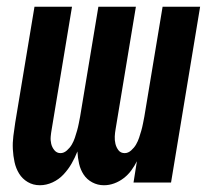

<svg xmlns="http://www.w3.org/2000/svg" viewBox="-20 -540 634 568"><path d="M98 8Q78 8 62 -1.5Q46 -11 36.5 -26.5Q27 -42 23 -60.5Q19 -79 18 -98.5Q17 -118 19.5 -137.5Q22 -157 25 -177L82 -520H193L133 -158Q131 -147 130 -136Q129 -125 131.5 -114.5Q134 -104 141 -95.5Q148 -87 159 -87Q169 -87 178 -95Q187 -103 192.5 -112.5Q198 -122 201.5 -132.5Q205 -143 208 -153.5Q211 -164 213 -174.5Q215 -185 217 -195L271 -520H382L322 -158Q320 -147 319.5 -136Q319 -125 321.5 -114.5Q324 -104 330.5 -95.5Q337 -87 349 -87Q359 -87 368 -95Q377 -103 382.5 -112.5Q388 -122 391.5 -132.5Q395 -143 398 -153.5Q401 -164 403 -174.5Q405 -185 407 -195L461 -520H572L486 0H375L385 -63Q378 -49 368.5 -36Q359 -23 346 -13Q333 -3 318 2.5Q303 8 288 8H287Q269 8 253 -0.5Q237 -9 227.5 -23.5Q218 -38 214 -55.5Q210 -73 209 -92Q202 -74 192 -56.5Q182 -39 168 -24Q154 -9 135.5 -0.5Q117 8 98 8Z"/></svg>

Font: Iosevka QP
Style: Bold Italic
Weight: 700
Italic angle: -9°
Designer: Belleve Invis
Foundry: Belleve Invis
Version: Version 20.0.0; ttfautohint (v1.8.4)